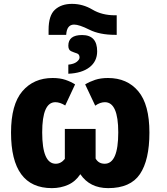

<svg xmlns="http://www.w3.org/2000/svg" viewBox="-20 -962 864 992"><path d="M352 -942Q297 -942 264 -912Q231 -882 231 -808V-782H322Q325 -835 363 -835Q389 -835 442 -808.5Q495 -782 575 -782H583V-883H574Q507 -883 457.5 -912.5Q408 -942 352 -942ZM404 -781Q333 -781 333 -726Q333 -704 347.5 -697.5Q362 -691 376.5 -686.5Q391 -682 391 -665Q391 -654 376.5 -642.5Q362 -631 333 -628V-581Q403 -584 442.5 -614.5Q482 -645 482 -697Q482 -781 404 -781ZM248 10Q293 10 331.5 -7Q370 -24 395 -62Q444 10 539 10Q654 10 703 -62.5Q752 -135 752 -277Q752 -422 694.5 -490.5Q637 -559 538 -559Q500 -559 471.5 -549.5Q443 -540 420 -526L472 -416Q497 -434 522 -434Q591 -434 591 -278Q591 -116 521 -116Q489 -116 474 -143V-296H315V-141Q295 -116 268 -116Q198 -116 198 -278Q198 -434 266 -434Q290 -434 317 -417L368 -526Q346 -540 318 -549.5Q290 -559 252 -559Q154 -559 95.5 -490.5Q37 -422 37 -277Q37 10 248 10Z"/></svg>

Font: Noto Sans Display SemiCondensed Extra
Style: Regular
Weight: 800
Width: 4
Designer: Monotype Design Team
Foundry: Monotype Imaging Inc.
Version: Version 1.900